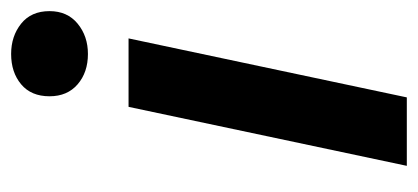

<svg xmlns="http://www.w3.org/2000/svg" viewBox="-223 -528 751 345"><g transform="rotate(-90 152.5 -355.5)"><path d="M133 -500H256L150 0H27ZM152 -642Q152 -675 173.5 -693Q195 -711 228 -711Q260 -711 282.5 -693Q305 -675 305 -642Q305 -610 282.5 -591.5Q260 -573 228 -573Q195 -573 173.5 -591.5Q152 -610 152 -642Z"/></g></svg>

Font: PT Sans
Style: Bold Italic
Weight: 700
Italic angle: -12°
Designer: A.Korolkova, O.Umpeleva, V.Yefimov
Foundry: ParaType Ltd
Version: Version 2.003W OFL